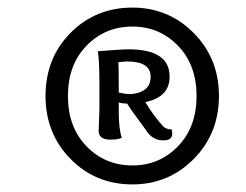

<svg xmlns="http://www.w3.org/2000/svg" viewBox="-20 -693 647 506"><path d="M329 -623Q257 -623 208 -572.5Q159 -522 159 -440Q159 -358 208 -307.5Q257 -257 329 -257Q400 -257 449 -307.5Q498 -358 498 -440Q498 -522 449 -572.5Q400 -623 329 -623ZM329 -207Q232 -207 166 -274Q100 -341 100 -440Q100 -540 166 -606.5Q232 -673 329 -673Q424 -673 490.5 -606Q557 -539 557 -440Q557 -341 490.5 -274Q424 -207 329 -207ZM410 -360Q418 -352 432 -352Q434 -348 434 -341Q434 -323 410 -323Q383 -323 366 -348Q363 -353 342.5 -380.5Q322 -408 315 -420Q303 -420 293 -423V-397Q293 -353 301 -330Q292 -325 271 -325Q240 -325 240 -348Q240 -351 241 -374Q242 -397 242 -408V-477Q242 -529 238 -558Q300 -563 319 -563Q427 -563 427 -491Q427 -437 363 -424Q383 -390 410 -360ZM320 -445Q344 -445 360.5 -456Q377 -467 377 -491Q377 -531 315 -531Q308 -531 292 -529Q293 -519 293 -449Q313 -445 320 -445Z"/></svg>

Font: Overlock
Style: Italic
Weight: 400
Designer: Dario Muhafara
Foundry: Dario Manuel Muhafara
Version: Version 1.002